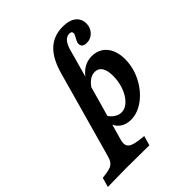

<svg xmlns="http://www.w3.org/2000/svg" viewBox="-290 -762 1079 1079"><g transform="rotate(-45 249.5 -222.5)"><path d="M-26.8 185.5 -64.7 186.3 -49 129.8 -19.7 125.9Q4.1 122.7 18.6 116.6Q33 110.4 42 98.6Q51 86.9 56.6 66.5L133.4 -208.2H246.9L173.7 50.7Q167.2 74.8 172.7 89.7Q178.3 104.7 196.9 112.6Q215.4 120.5 249.7 124.6L282.1 128.3L265.9 185.5Q239.6 185.5 212.4 185.1Q154.3 183.9 81.9 183.9H80H79.9Q35.3 183.9 -26.8 185.5ZM393.5 -630.6Q443.8 -630.6 471.9 -608.7Q499.9 -586.7 499.9 -548.7Q499.9 -515.5 477.8 -492.5Q455.7 -469.6 424.2 -469.6Q406.3 -469.6 396.6 -477.1Q386.8 -484.6 386.8 -499.3Q386.8 -507.5 390.6 -515.9Q394.4 -524.4 399.7 -533.9Q403.8 -540.8 407.2 -548Q410.6 -555.3 410.6 -561.4Q410.6 -569 405.8 -572.8Q401 -576.6 391.1 -576.6Q367.8 -576.6 351.3 -554.6Q334.8 -532.5 324.4 -486.2L246.9 -208.2H133.4L197.6 -438.2Q223.1 -537.1 271.1 -583.9Q319 -630.6 393.5 -630.6ZM511.9 -253.4Q511.9 -186.9 480.7 -125.5Q449.5 -64.1 398.9 -26.2Q348.4 11.6 293.6 11.6Q257.2 11.6 231.3 -6.3Q205.5 -24.2 195.8 -56.1L212.7 -102.9Q225.2 -81.2 245.4 -68.3Q265.5 -55.3 286.8 -55.3Q315.6 -55.3 341.3 -80.2Q367 -105.1 382.3 -146.3Q397.7 -187.5 397.7 -234.2Q397.7 -278.2 383 -300.9Q368.4 -323.6 339.5 -323.6Q314.9 -323.6 292.8 -305.6Q270.6 -287.7 250.7 -252L248.7 -273.7Q270 -333.6 306.8 -365.9Q343.5 -398.1 390.9 -398.1Q427.4 -398.1 454.8 -380.5Q482.2 -362.9 497.1 -330.2Q511.9 -297.5 511.9 -253.4Z"/></g></svg>

Font: Playfair Micro SmCond SmLight
Style: Italic
Weight: 360
Width: 4
Italic angle: -15.6°
Designer: Claus Eggers Sørensen
Foundry: Claus Eggers Sørensen
Version: Version 2.203;Glyphs 3.3 (3326)